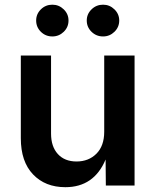

<svg xmlns="http://www.w3.org/2000/svg" viewBox="-20 -779 652 806"><path d="M254.4 6.8Q169.9 6.8 118.7 -46.9Q67.4 -100.6 67.4 -198.7V-545.9H194.3V-218.3Q194.3 -163.6 222.9 -132.3Q251.5 -101.1 301.3 -101.1Q352.1 -101.1 384.8 -133.8Q417.5 -166.5 417.5 -226.1V-545.9H544.9V0H424.3L423.3 -109.4Q374.5 6.8 254.4 6.8ZM199.7 -626Q171.4 -626 151.6 -645.5Q131.8 -665 131.8 -692.9Q131.8 -720.2 151.6 -739.7Q171.4 -759.3 199.7 -759.3Q227.5 -759.3 247.6 -739.7Q267.6 -720.2 267.6 -692.9Q267.6 -665 247.6 -645.5Q227.5 -626 199.7 -626ZM412.6 -626Q384.3 -626 364.3 -645.5Q344.2 -665 344.2 -692.9Q344.2 -720.2 364.3 -739.7Q384.3 -759.3 412.6 -759.3Q440.4 -759.3 460.4 -739.7Q480.5 -720.2 480.5 -692.9Q480.5 -665 460.4 -645.5Q440.4 -626 412.6 -626Z"/></svg>

Font: Inter-SemiBold
Style: Regular
Weight: 600
Designer: Rasmus Andersson
Foundry: rsms
Version: Version 4.000;git-a52131595